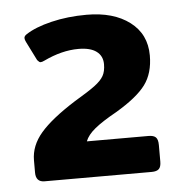

<svg xmlns="http://www.w3.org/2000/svg" viewBox="-39 -732 459 484"><g transform="rotate(-5 190.5 -490.5)"><path d="M33 -310V-341Q33 -378 60.5 -410Q88 -442 148 -480Q185 -502 201 -514Q217 -526 223.5 -537.5Q230 -549 230 -567Q230 -588 214.5 -599.5Q199 -611 169 -611Q127 -611 81 -589Q75 -586 71 -586Q68 -586 63 -592L39 -640Q36 -646 36 -650Q36 -655 42 -659Q66 -675 107.5 -685Q149 -695 197 -695Q265 -695 306 -664Q347 -633 347 -579Q347 -534 325.5 -505Q304 -476 250 -444Q214 -424 195 -408.5Q176 -393 170 -377H326Q339 -377 344.5 -371.5Q350 -366 350 -352V-310Q350 -297 344.5 -291.5Q339 -286 326 -286H55Q33 -286 33 -310Z"/></g></svg>

Font: Mitr Medium
Style: Regular
Weight: 500
Designer: Thanarat Vachiruckul
Foundry: Cadson Demak
Version: Version 1.002